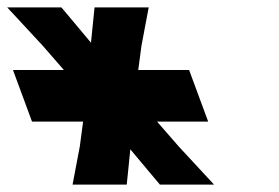

<svg xmlns="http://www.w3.org/2000/svg" viewBox="-265 -790 757 521"><path d="M-18.1 -674.1 -12.1 -734 -8.4 -770H138.5L118.9 -666L110.1 -600H178.2H248.2L299.9 -460H229.9H161.2L219.6 -393L315.9 -289H169L138.7 -325L88.6 -384.9L82.6 -325L78.9 -289H-68.1L-48.4 -393L-39.5 -460H-108.1H-178.1L-229.8 -600H-159.8H-91.6L-149.1 -666L-245.5 -770H-98.5L-68.2 -734Z"/></svg>

Font: Nordica Plus
Style: NordicaClassicRgCondOpObl
Weight: 500
Version: Version 1.01